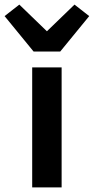

<svg xmlns="http://www.w3.org/2000/svg" viewBox="-66 -815 408 835"><path d="M202 0H74V-522H202ZM196 -591H80L-46 -745L18 -795L138 -679L258 -795L322 -745Z"/></svg>

Font: IBM Plex Sans SemiBold
Style: Regular
Weight: 600
Designer: Mike Abbink, Paul van der Laan, Pieter van Rosmalen
Foundry: Bold Monday
Version: Version 3.201